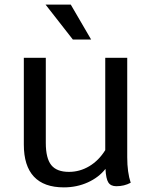

<svg xmlns="http://www.w3.org/2000/svg" viewBox="-20 -800 656 830"><path d="M545 -10Q517 5 483 5Q459 5 448.5 -11Q438 -27 436 -70Q407 -33 359.5 -11.5Q312 10 256 10Q170 10 126.5 -36.5Q83 -83 83 -175V-550H178V-182Q178 -116 201.5 -86.5Q225 -57 278 -57Q325 -57 366 -81.5Q407 -106 435 -151V-550H530V-120Q530 -55 545 -10ZM177 -780H286L374 -629H295Z"/></svg>

Font: Krub Medium
Style: Regular
Weight: 500
Designer: Ekaluck Peanpanawate
Foundry: Cadson Demak Co.,Ltd.
Version: Version 1.000; ttfautohint (v1.6)